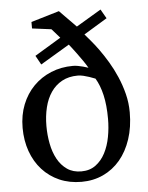

<svg xmlns="http://www.w3.org/2000/svg" viewBox="-53 -781 646 836"><g transform="rotate(-5 269.5 -362.5)"><path d="M408.2 -251Q408.2 -311.5 397.9 -355.5Q387.7 -399.4 369.1 -430.2Q356 -435.5 342.8 -439.9Q331.5 -443.8 318.1 -447Q304.7 -450.2 293 -450.2Q253.4 -450.2 224.1 -434.1Q194.8 -418 175.8 -390.1Q156.7 -362.3 147.5 -324.5Q138.2 -286.6 138.2 -243.2Q138.2 -203.6 145.5 -165.8Q152.8 -127.9 168.9 -98.4Q185.1 -68.8 210.7 -51Q236.3 -33.2 272.9 -33.2Q309.6 -33.2 335.4 -52.2Q361.3 -71.3 377.4 -102.3Q393.6 -133.3 400.9 -172.4Q408.2 -211.4 408.2 -251ZM504.9 -271Q504.9 -206.5 487.5 -154.3Q470.2 -102.1 439 -64.9Q407.7 -27.8 364.5 -7.8Q321.3 12.2 270 12.2Q216.8 12.2 173.3 -6.8Q129.9 -25.9 98.9 -60.1Q67.9 -94.2 51 -141.4Q34.2 -188.5 34.2 -244.1Q34.2 -299.8 52.5 -345.7Q70.8 -391.6 103.3 -424.6Q135.7 -457.5 179.9 -475.8Q224.1 -494.1 275.9 -494.1Q286.6 -494.1 298.1 -491.9Q309.6 -489.7 319.6 -487.1Q329.6 -484.4 335.9 -482.2Q342.3 -480 342.8 -480Q335.4 -493.2 323 -511.2Q310.5 -529.3 298.3 -545.9Q286.1 -562.5 276.6 -574.7Q267.1 -586.9 266.1 -587.9L139.2 -512.2L117.2 -551.8L231.9 -621.1L196.8 -661.1L112.8 -671.9V-700.2L235.8 -736.8L308.1 -663.1L417 -728L439.9 -688L337.9 -626Q346.7 -615.7 362.5 -597.2Q378.4 -578.6 397 -553Q415.5 -527.3 434.6 -495.6Q453.6 -463.9 469.2 -427.7Q484.9 -391.6 494.9 -352.1Q504.9 -312.5 504.9 -271Z"/></g></svg>

Font: BabelStone Ogham Bound
Style: Regular
Weight: 400
Designer: Andrew West
Foundry: BabelStone
Version: Version 2.02 March 14, 2022